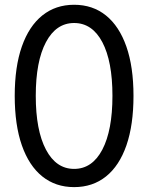

<svg xmlns="http://www.w3.org/2000/svg" viewBox="-20 -767 619 802"><path d="M289.6 14.6Q212.4 14.6 156.7 -30Q101.1 -74.7 71.3 -159.9Q41.5 -245.1 41.5 -366.7Q41.5 -487.8 71.3 -572.8Q101.1 -657.7 156.7 -702.4Q212.4 -747.1 289.6 -747.1Q367.2 -747.1 422.6 -702.4Q478 -657.7 507.8 -572.8Q537.6 -487.8 537.6 -366.7Q537.6 -245.1 508.1 -159.9Q478.5 -74.7 422.9 -30Q367.2 14.6 289.6 14.6ZM289.6 -61.5Q365.2 -61.5 407.5 -142.1Q449.7 -222.7 449.7 -366.7Q449.7 -510.7 407.5 -590.8Q365.2 -670.9 289.6 -670.9Q214.4 -670.9 171.9 -590.8Q129.4 -510.7 129.4 -366.7Q129.4 -222.7 171.9 -142.1Q214.4 -61.5 289.6 -61.5Z"/></svg>

Font: Kumbh Sans
Style: Regular
Weight: 400
Version: Version 1.005